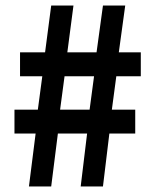

<svg xmlns="http://www.w3.org/2000/svg" viewBox="-20 -670 553 690"><path d="M84 0 108 -190H32V-276H116L132 -396H52V-482H142L164 -650H244L222 -482H327L350 -650H430L407 -482H486V-396H398L382 -276H466V-190H373L350 0H270L293 -190H188L164 0ZM196 -276H302L318 -396H212Z"/></svg>

Font: Source Sans 3 SemiBold
Style: Regular
Weight: 600
Designer: Paul D. Hunt
Foundry: Adobe
Version: Version 3.046;hotconv 1.0.118;makeotfexe 2.5.65603